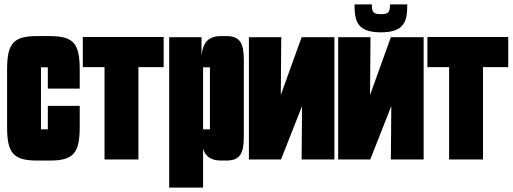

<svg xmlns="http://www.w3.org/2000/svg" viewBox="-20 -720 2315 867"><path d="M196 -136H165V-416H196V-320H340V-406C340 -524 312 -557 205 -557H148C40 -557 12 -524 12 -406V-146C12 -29 40 5 148 5H205C312 5 340 -29 340 -146V-242H196Z M605 -417H719V-553H354V-417H452V0H605Z M897 127V-48C908 -14 932 5 978 5H1002C1063 5 1081 -26 1081 -102V-450C1081 -526 1063 -557 1002 -557H978C918 -557 896 -525 890 -469V-552H744V127ZM928 -136H897V-416H928Z M1490 -552H1342L1248 -291L1250 -552H1104V0H1249L1344 -241L1342 0H1490Z M1700 -656C1665 -656 1659 -666 1659 -700H1581C1581 -628 1590 -574 1700 -574C1810 -574 1819 -628 1819 -700H1741C1741 -666 1736 -656 1700 -656ZM1893 -552H1745L1651 -291L1653 -552H1507V0H1652L1747 -241L1745 0H1893Z M2161 -417H2275V-553H1910V-417H2008V0H2161Z"/></svg>

Font: Queering Heavy
Style: Bold
Weight: 900
Designer: Adam Naccarato
Foundry: adamnac
Version: Version 2.000;hotconv 1.0.109;makeotfexe 2.5.65596